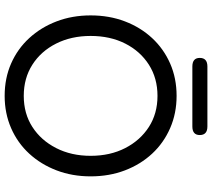

<svg xmlns="http://www.w3.org/2000/svg" viewBox="-62 -816 889 804"><g transform="rotate(90 382.0 -414.5)"><path d="M719 -350Q719 -273 694 -207.5Q669 -142 624 -93Q579 -44 517 -17Q455 10 382 10Q308 10 246.5 -17Q185 -44 140 -93Q95 -142 70 -207.5Q45 -273 45 -350Q45 -428 70 -493.5Q95 -559 140 -607.5Q185 -656 246.5 -683Q308 -710 382 -710Q455 -710 517 -683Q579 -656 624 -607.5Q669 -559 694 -493.5Q719 -428 719 -350ZM633 -350Q633 -432 600.5 -495Q568 -558 512 -594Q456 -630 382 -630Q308 -630 251.5 -594Q195 -558 163 -495Q131 -432 131 -350Q131 -269 163 -205.5Q195 -142 251.5 -106Q308 -70 382 -70Q456 -70 512 -106Q568 -142 600.5 -205.5Q633 -269 633 -350ZM259 -776Q223 -776 223 -807Q223 -839 259 -839H510Q546 -839 546 -807Q546 -776 510 -776Z"/></g></svg>

Font: Quicksand Light Medium
Style: Regular
Weight: 500
Version: Version 3.006